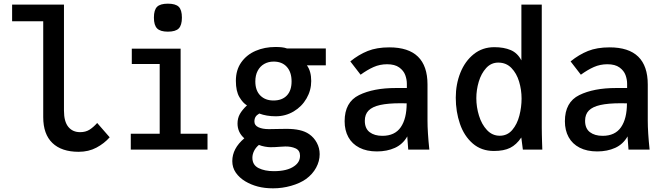

<svg xmlns="http://www.w3.org/2000/svg" viewBox="-20 -815 3640 1046"><path d="M215.5 -177V-699H46V-790H328.5V-212Q328.5 -153 352 -124Q375.5 -95 416.5 -95Q446 -95 467 -108Q488 -121 509.5 -145L577.5 -67Q548 -33.5 505.5 -10.8Q463 12 408.5 12Q315.5 12 265.5 -36Q215.5 -84 215.5 -177Z M698 -550H964V-86.5H1110.5V0H692.5V-86.5H850V-466.5H698ZM818.5 -719Q818.5 -761 835.8 -778Q853 -795 894.5 -795Q936.5 -795 953.8 -778Q971 -761 971 -719Q971 -677.5 953.8 -660Q936.5 -642.5 894.5 -642.5Q853.5 -642.5 836 -660Q818.5 -677.5 818.5 -719Z M1316.5 173Q1284 153.5 1264.8 125.8Q1245.5 98 1245.5 62.5Q1245.5 -6 1311 -61.5Q1274 -94 1274 -142Q1274 -171 1286.8 -193.8Q1299.5 -216.5 1325.5 -241Q1304 -253 1284.5 -285.5Q1265 -318 1265 -374.5Q1265 -434 1294.5 -475.5Q1324 -517 1372.8 -538Q1421.5 -559 1480 -559Q1499 -559 1514.2 -557.5Q1529.5 -556 1543.5 -551H1755V-459H1652Q1675.5 -427 1675.5 -373.5Q1675.5 -323 1650 -278.8Q1624.5 -234.5 1580 -208Q1535.5 -181.5 1482 -181.5Q1432 -181.5 1392.5 -196.5Q1378 -188 1372 -178Q1366 -168 1366 -152.5Q1366 -132 1387.8 -121.8Q1409.5 -111.5 1445 -111.5Q1465.5 -111.5 1502.5 -112.5L1541.5 -113Q1581 -113 1611.5 -106.2Q1642 -99.5 1664.5 -84Q1690.5 -66 1706 -37.2Q1721.5 -8.5 1721.5 25Q1721.5 63 1702.2 98.5Q1683 134 1647.5 160Q1614.5 183.5 1566.2 197.2Q1518 211 1467.5 211Q1421.5 211 1384.5 201.2Q1347.5 191.5 1316.5 173ZM1582.5 90.5Q1598.5 79.5 1606.5 65.5Q1614.5 51.5 1614.5 33.5Q1614.5 4.5 1590.5 -6.5Q1566.5 -17.5 1534 -17L1506.5 -15.5Q1478 -13 1453.5 -13Q1441.5 -13 1423.2 -16.2Q1405 -19.5 1390.5 -25.5Q1373 -11 1364 7.5Q1355 26 1355 44.5Q1355 84 1388.8 100.8Q1422.5 117.5 1471.5 117.5Q1544.5 117.5 1582.5 90.5ZM1568.5 -371.5Q1568.5 -422 1542.5 -450.8Q1516.5 -479.5 1471 -479.5Q1442 -479.5 1419.2 -466.5Q1396.5 -453.5 1383.8 -429.2Q1371 -405 1371 -371.5Q1371 -322 1398 -294.8Q1425 -267.5 1470 -267.5Q1516.5 -267.5 1542.5 -294.5Q1568.5 -321.5 1568.5 -371.5Z M1857.5 -154.5Q1857.5 -258.5 1936 -297Q2014.5 -335.5 2136 -335.5H2196.5V-358.5Q2196.5 -382 2187.8 -406Q2179 -430 2155 -447.5Q2131 -465 2089 -465Q2049.5 -465 2015.2 -449.8Q1981 -434.5 1944.5 -408L1888.5 -480.5Q1934 -517.5 1983.2 -537.2Q2032.5 -557 2101 -557Q2309 -557 2309 -354.5V-157.5Q2309 -95 2319 0H2204L2199.5 -60.5L2199 -72Q2174.5 -29 2131.5 -9.5Q2088.5 10 2033.5 10Q1977.5 10 1937.8 -10.5Q1898 -31 1877.8 -68Q1857.5 -105 1857.5 -154.5ZM2195.5 -252 2162 -252.5Q2093.5 -252.5 2051 -243Q2008.5 -233.5 1988 -212.8Q1967.5 -192 1967.5 -157Q1967.5 -115 1993.8 -95Q2020 -75 2063 -75Q2131 -75 2163.2 -121.8Q2195.5 -168.5 2195.5 -252Z M2463 -283Q2463 -356 2488.2 -419Q2513.5 -482 2561 -520Q2608.5 -558 2673 -558Q2725 -558 2762.2 -542.2Q2799.5 -526.5 2820.5 -486V-790H2931.5V-120Q2931.5 -100.5 2932 -81.5Q2932.5 -62.5 2933 -43.5L2934.5 0H2828.5L2820 -66Q2793.5 -26.5 2759.2 -9.5Q2725 7.5 2671 7.5Q2602.5 7.5 2555.5 -33.2Q2508.5 -74 2485.8 -140.2Q2463 -206.5 2463 -283ZM2821.5 -278Q2821.5 -325.5 2808 -370.5Q2794.5 -415.5 2766 -444.8Q2737.5 -474 2694.5 -474Q2655.5 -474 2628.5 -444.2Q2601.5 -414.5 2588.2 -369.8Q2575 -325 2575 -280Q2575 -232 2589.5 -184.8Q2604 -137.5 2633 -106.5Q2662 -75.5 2702.5 -75.5Q2744 -75.5 2770.8 -107Q2797.5 -138.5 2809.5 -185Q2821.5 -231.5 2821.5 -278Z M3057.5 -154.5Q3057.5 -258.5 3136 -297Q3214.5 -335.5 3336 -335.5H3396.5V-358.5Q3396.5 -382 3387.8 -406Q3379 -430 3355 -447.5Q3331 -465 3289 -465Q3249.5 -465 3215.2 -449.8Q3181 -434.5 3144.5 -408L3088.5 -480.5Q3134 -517.5 3183.2 -537.2Q3232.5 -557 3301 -557Q3509 -557 3509 -354.5V-157.5Q3509 -95 3519 0H3404L3399.5 -60.5L3399 -72Q3374.5 -29 3331.5 -9.5Q3288.5 10 3233.5 10Q3177.5 10 3137.8 -10.5Q3098 -31 3077.8 -68Q3057.5 -105 3057.5 -154.5ZM3395.5 -252 3362 -252.5Q3293.5 -252.5 3251 -243Q3208.5 -233.5 3188 -212.8Q3167.5 -192 3167.5 -157Q3167.5 -115 3193.8 -95Q3220 -75 3263 -75Q3331 -75 3363.2 -121.8Q3395.5 -168.5 3395.5 -252Z"/></svg>

Font: JuliaMono SemiBold
Style: Regular
Weight: 600
Monospace: yes
Designer: cormullion
Foundry: corm
Version: Version 0.055; ttfautohint (v1.8.4)